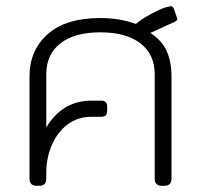

<svg xmlns="http://www.w3.org/2000/svg" viewBox="-20 -598 646 618"><path d="M75 -23V-352Q75 -436 133.5 -488Q192 -540 303 -540Q365 -540 417 -521Q438 -538 467 -553.5Q496 -569 512 -574Q528 -578 529 -578Q537 -578 540 -569L549 -543Q551 -537 551 -536Q551 -533 543 -528L464 -492Q501 -468 516.5 -433.5Q532 -399 532 -352V-23Q532 0 509 0H501Q478 0 478 -23V-359Q478 -423 432 -458.5Q386 -494 303 -494Q220 -494 174.5 -458.5Q129 -423 129 -359V-188Q181 -274 274 -274H306Q325 -274 325 -255V-242Q325 -231 320 -226.5Q315 -222 305 -222H274Q230 -222 197.5 -197.5Q165 -173 147 -131.5Q129 -90 129 -42V-23Q129 0 106 0H98Q75 0 75 -23Z"/></svg>

Font: Mitr ExtraLight
Style: Regular
Weight: 275
Designer: Thanarat Vachiruckul
Foundry: Cadson Demak Co.,Ltd.
Version: Version 1.001